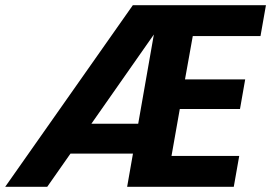

<svg xmlns="http://www.w3.org/2000/svg" viewBox="-43 -720 1045 740"><path d="M-23 0 469 -700H982L961 -581H700L670 -414H902L882 -300H650L618 -119H879L858 0H447L550 -587L139 0ZM144 -128 228 -243H561L541 -128Z"/></svg>

Font: DM Sans 9pt Black
Style: Italic
Weight: 900
Italic angle: -10°
Version: Version 4.004;gftools[0.9.30]